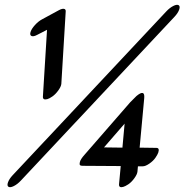

<svg xmlns="http://www.w3.org/2000/svg" viewBox="-20 -734 761 792"><path d="M153 -654 223 -692Q236 -699 244 -697.5Q252 -696 251 -686L233 -388Q232 -377 220.5 -361Q209 -345 196 -336Q183 -327 175 -325Q156 -320 157 -336L174 -611L133 -590Q118 -582 110 -585.5Q102 -589 106 -602Q110 -615 124 -630.5Q138 -646 153 -654ZM700 -665 66 11Q52 26 37 33.5Q22 41 15 36.5Q8 32 13 18Q18 4 32 -11L666 -687Q680 -702 695 -709.5Q710 -717 717 -712.5Q724 -708 719 -694Q714 -680 700 -665ZM485 -125 494 -224 409 -126ZM633 -105Q630 -96 621 -83Q612 -70 596 -59Q580 -48 569 -48H549L547 -26Q546 -15 534 1.5Q522 18 509 26.5Q496 35 488 37Q470 42 471 26L478 -49L321 -50Q315 -50 311 -52Q307 -54 309.5 -65.5Q312 -77 329 -96L517 -312L543 -338Q578 -367 575 -330L556 -125L625 -124Q639 -124 633 -105Z"/></svg>

Font: Kavivanar
Style: Regular
Weight: 400
Designer: Tharique Azeez
Foundry: Tharique Azeez
Version: Version 1.88